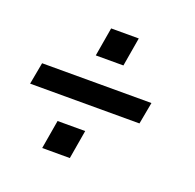

<svg xmlns="http://www.w3.org/2000/svg" viewBox="-88 -594 637 627"><g transform="rotate(20 231.0 -281.0)"><path d="M197 -503H293L276 -403H180ZM24 -319H404L390 -243H10ZM136 -159H232L215 -59H119Z"/></g></svg>

Font: Cabin
Style: Italic
Weight: 400
Italic angle: -7°
Designer: Pablo Impallari
Foundry: Pablo Impallari. http://www.impallari.com Igino Marini. http://www.ikern.com
Version: Version 2.200